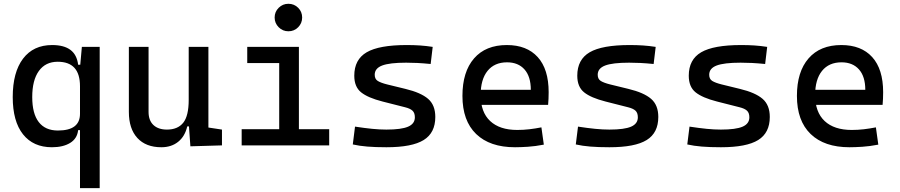

<svg xmlns="http://www.w3.org/2000/svg" viewBox="-20 -764 4728 1009"><path d="M252.9 9.8Q154.8 9.8 100.8 -58.3Q46.9 -126.5 46.9 -253.9Q46.9 -384.3 101.1 -455.8Q155.3 -527.3 253.9 -527.3Q316.4 -527.3 350.3 -501.7Q384.3 -476.1 390.6 -423.8H430.7L400.4 -310.5Q400.4 -375.5 371.1 -407.5Q341.8 -439.5 283.2 -439.5Q219.2 -439.5 184.3 -391.1Q149.4 -342.8 149.4 -253.9Q149.4 -167 183.6 -122.6Q217.8 -78.1 284.2 -78.1Q342.8 -78.1 371.6 -100.1Q400.4 -122.1 400.4 -166V-222.7L435.5 -80.1H390.6Q385.7 -35.6 348.6 -12.9Q311.5 9.8 252.9 9.8ZM400.4 224.6V-408.2L410.2 -517.6H503.9V224.6Z M828.1 9.8Q746.6 9.8 701.9 -38.8Q657.2 -87.4 657.2 -175.8V-517.6H760.7V-175.8Q760.7 -131.3 786.1 -107.2Q811.5 -83 857.4 -83Q914.1 -83 942.9 -118.9Q971.7 -154.8 971.7 -239.3L998 -99.6H963.9Q951.7 -46.9 916 -18.6Q880.4 9.8 828.1 9.8ZM980.5 4.9 971.7 -119.1V-210H1075.2V-93.8L1146.5 -83V0ZM971.7 -146.5V-517.6H1075.2V-175.8Z M1447.3 0V-488.3H1550.8V0ZM1250 0V-85H1457V0ZM1541 0V-85H1710V0ZM1279.3 -432.6V-517.6H1550.8V-432.6ZM1495.6 -599.6Q1465.8 -599.6 1444.6 -620.8Q1423.3 -642.1 1423.3 -671.9Q1423.3 -702.1 1444.6 -723.1Q1465.8 -744.1 1495.6 -744.1Q1525.9 -744.1 1546.9 -723.1Q1567.9 -702.1 1567.9 -671.9Q1567.9 -642.1 1546.9 -620.8Q1525.9 -599.6 1495.6 -599.6Z M2010.7 9.8Q1952.1 9.8 1910.4 6.3Q1868.7 2.9 1834 -4.9L1845.7 -98.6Q1897 -90.8 1936.3 -86.9Q1975.6 -83 2010.7 -83Q2089.4 -83 2124.8 -98.4Q2160.2 -113.8 2160.2 -147.5Q2160.2 -170.9 2147.7 -182.4Q2135.3 -193.8 2109.4 -200.2L1990.2 -230.5Q1913.6 -250 1877.7 -278.8Q1841.8 -307.6 1841.8 -366.2Q1841.8 -451.2 1907 -489.3Q1972.2 -527.3 2117.2 -527.3Q2154.8 -527.3 2187.3 -525.1Q2219.7 -522.9 2253.9 -517.6L2243.2 -427.7Q2203.6 -431.6 2173.3 -433.1Q2143.1 -434.6 2114.3 -434.6Q2027.3 -434.6 1988.3 -419.7Q1949.2 -404.8 1949.2 -371.1Q1949.2 -348.6 1965.3 -338.6Q1981.4 -328.6 2014.6 -320.3L2110.4 -296.9Q2191.9 -277.3 2229.7 -244.6Q2267.6 -211.9 2267.6 -149.4Q2267.6 -65.9 2206.5 -28.1Q2145.5 9.8 2010.7 9.8Z M2686.5 9.8Q2554.2 9.8 2482.2 -59.8Q2410.2 -129.4 2410.2 -259.8Q2410.2 -386.7 2471.2 -457Q2532.2 -527.3 2643.6 -527.3Q2748.5 -527.3 2805.9 -463.9Q2863.3 -400.4 2863.3 -279.3Q2863.3 -243.7 2860.4 -212.9H2497.1V-292H2769.5Q2769.5 -361.8 2736.3 -399.2Q2703.1 -436.5 2644.5 -436.5Q2578.6 -436.5 2542.2 -391.6Q2505.9 -346.7 2505.9 -264.6Q2505.9 -174.8 2555.9 -127.9Q2606 -81.1 2698.2 -81.1Q2730.5 -81.1 2761.7 -84.7Q2793 -88.4 2825.2 -94.7L2837.9 -3.9Q2792 4.9 2753.9 7.3Q2715.8 9.8 2686.5 9.8Z M3182.6 9.8Q3124 9.8 3082.3 6.3Q3040.5 2.9 3005.9 -4.9L3017.6 -98.6Q3068.8 -90.8 3108.2 -86.9Q3147.5 -83 3182.6 -83Q3261.2 -83 3296.6 -98.4Q3332 -113.8 3332 -147.5Q3332 -170.9 3319.6 -182.4Q3307.1 -193.8 3281.2 -200.2L3162.1 -230.5Q3085.4 -250 3049.6 -278.8Q3013.7 -307.6 3013.7 -366.2Q3013.7 -451.2 3078.9 -489.3Q3144 -527.3 3289.1 -527.3Q3326.7 -527.3 3359.1 -525.1Q3391.6 -522.9 3425.8 -517.6L3415 -427.7Q3375.5 -431.6 3345.2 -433.1Q3314.9 -434.6 3286.1 -434.6Q3199.2 -434.6 3160.2 -419.7Q3121.1 -404.8 3121.1 -371.1Q3121.1 -348.6 3137.2 -338.6Q3153.3 -328.6 3186.5 -320.3L3282.2 -296.9Q3363.8 -277.3 3401.6 -244.6Q3439.5 -211.9 3439.5 -149.4Q3439.5 -65.9 3378.4 -28.1Q3317.4 9.8 3182.6 9.8Z M3768.6 9.8Q3710 9.8 3668.2 6.3Q3626.5 2.9 3591.8 -4.9L3603.5 -98.6Q3654.8 -90.8 3694.1 -86.9Q3733.4 -83 3768.6 -83Q3847.2 -83 3882.6 -98.4Q3918 -113.8 3918 -147.5Q3918 -170.9 3905.5 -182.4Q3893.1 -193.8 3867.2 -200.2L3748 -230.5Q3671.4 -250 3635.5 -278.8Q3599.6 -307.6 3599.6 -366.2Q3599.6 -451.2 3664.8 -489.3Q3730 -527.3 3875 -527.3Q3912.6 -527.3 3945.1 -525.1Q3977.5 -522.9 4011.7 -517.6L4001 -427.7Q3961.4 -431.6 3931.2 -433.1Q3900.9 -434.6 3872.1 -434.6Q3785.2 -434.6 3746.1 -419.7Q3707 -404.8 3707 -371.1Q3707 -348.6 3723.1 -338.6Q3739.3 -328.6 3772.5 -320.3L3868.2 -296.9Q3949.7 -277.3 3987.5 -244.6Q4025.4 -211.9 4025.4 -149.4Q4025.4 -65.9 3964.4 -28.1Q3903.3 9.8 3768.6 9.8Z M4444.3 9.8Q4312 9.8 4240 -59.8Q4168 -129.4 4168 -259.8Q4168 -386.7 4229 -457Q4290 -527.3 4401.4 -527.3Q4506.3 -527.3 4563.7 -463.9Q4621.1 -400.4 4621.1 -279.3Q4621.1 -243.7 4618.2 -212.9H4254.9V-292H4527.3Q4527.3 -361.8 4494.1 -399.2Q4460.9 -436.5 4402.3 -436.5Q4336.4 -436.5 4300 -391.6Q4263.7 -346.7 4263.7 -264.6Q4263.7 -174.8 4313.7 -127.9Q4363.8 -81.1 4456.1 -81.1Q4488.3 -81.1 4519.5 -84.7Q4550.8 -88.4 4583 -94.7L4595.7 -3.9Q4549.8 4.9 4511.7 7.3Q4473.6 9.8 4444.3 9.8Z"/></svg>

Font: Cascadia Mono PL
Style: Regular
Weight: 400
Monospace: yes
Designer: Aaron Bell
Foundry: Saja Typeworks
Version: Version 2102.003